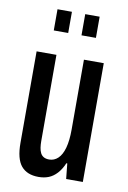

<svg xmlns="http://www.w3.org/2000/svg" viewBox="-84 -775 558 839"><g transform="rotate(10 195.0 -356.0)"><path d="M147 12Q96 12 70 -19Q44 -50 44 -121V-527H132V-145Q132 -129 134 -115.5Q136 -102 141 -92Q146 -82 155.5 -76.5Q165 -71 180 -71Q202 -71 219 -87Q236 -103 245 -135.5Q254 -168 254 -217V-527H342V0H268L261 -68H257Q245 -40 228.5 -22Q212 -4 192 4Q172 12 147 12ZM102 -630V-724H166V-630ZM225 -630V-724H289V-630Z"/></g></svg>

Font: Archivo ExtraCondensed Medium
Style: Regular
Weight: 500
Width: 2
Designer: Hector Gatti
Foundry: Omnibus-Type
Version: Version 2.001